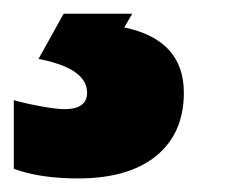

<svg xmlns="http://www.w3.org/2000/svg" viewBox="-128 -20 335 280"><path d="M140.1 115.2Q140.1 174.3 99.9 207.3Q59.6 240.2 -14.2 240.2Q-70.3 240.2 -107.9 226.1V126Q-93.3 130.4 -69.6 134.8Q-45.9 139.2 -34.2 139.2Q-1 139.2 -1 115.2Q-1 79.6 -71.8 65.9L-35.2 0H64.9L53.2 20Q140.1 38.1 140.1 115.2Z"/></svg>

Font: Open Sans Extrabold
Style: Italic
Weight: 800
Italic angle: -12°
Foundry: Ascender Corporation
Version: Version 1.10